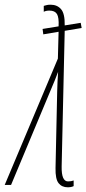

<svg xmlns="http://www.w3.org/2000/svg" viewBox="-69 -786 367 816"><path d="M219 10Q234 10 244 5V-19Q234 -15 220 -15Q192 -15 193 -78L206 -655L278 -667L274 -689L206 -678Q207 -728 190.5 -747Q174 -766 146 -766Q134 -766 128 -764Q122 -762 117 -761V-736Q127 -741 141 -741Q164 -741 173 -726.5Q182 -712 180 -674L112 -663L115 -640L180 -651L177 -537L-49 0H-22L149 -409Q157 -428 164.5 -446Q172 -464 178 -481Q176 -457 175.5 -439.5Q175 -422 174 -396L167 -72Q166 -25 180 -7.5Q194 10 219 10Z"/></svg>

Font: Noto Sans Display Condensed Thin
Style: Italic
Weight: 250
Width: 3
Italic angle: -12°
Designer: Monotype Design Team
Foundry: Monotype Imaging Inc.
Version: Version 1.900